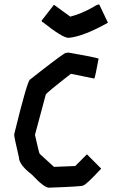

<svg xmlns="http://www.w3.org/2000/svg" viewBox="-20 -867 520 866"><path d="M288.1 -629.9Q412.6 -608.4 424.8 -602.5Q409.2 -518.1 405.3 -512.7L299.8 -534.2Q187 -446.3 186.5 -440.4L137.7 -258.8Q155.3 -178.7 159.2 -172.9L223.6 -114.3L319.3 -118.2L372.1 -170.9L436.5 -106.4Q365.7 -30.3 354.5 -30.3Q354.5 -25.9 200.2 -20.5Q179.2 -20.5 124 -79.1Q65.4 -124.5 65.4 -157.2Q43.9 -248 43.9 -260.7Q104.5 -508.8 116.2 -508.8Q246.1 -611.3 274.4 -627.9ZM425.8 -846.7H427.7L466.8 -764.6Q355.5 -702.1 289.1 -696.3Q262.2 -696.3 173.8 -766.6Q168.9 -766.6 168 -774.4L222.7 -844.7H224.6L296.9 -792Q344.7 -803.7 400.4 -835Q417.5 -846.7 425.8 -846.7Z"/></svg>

Font: ww_drahtTSB
Style: Regular
Weight: 400
Designer: Dr. Wolfgang Wiebecke
Version: Version 1.06 May 21, 2010, initial release